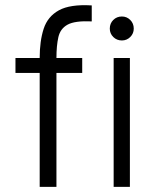

<svg xmlns="http://www.w3.org/2000/svg" viewBox="-20 -725 589 745"><path d="M336 -642Q271 -645 242.5 -629.5Q214 -614 206.5 -581Q199 -548 199 -500H299V-442H199V0H134V-442H40V-500H134Q134 -566 149.5 -613.5Q165 -661 208.5 -685Q252 -709 336 -704ZM453 -568Q433 -568 419.5 -581.5Q406 -595 406 -614Q406 -634 419.5 -647.5Q433 -661 453 -661Q472 -661 485.5 -647.5Q499 -634 499 -614Q499 -595 485.5 -581.5Q472 -568 453 -568ZM484 0H421V-500H484Z"/></svg>

Font: Kulim Park Light
Style: Regular
Weight: 300
Designer: Noponies / Dale Sattler
Foundry: Noponies
Version: Version 1.000; ttfautohint (v1.8.3)